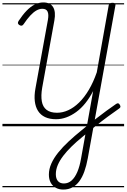

<svg xmlns="http://www.w3.org/2000/svg" viewBox="-20 -1036 1038 1575"><path d="M499 519Q464 519 437 504Q410 489 395.5 461.5Q381 434 381 396Q381 351 401 306Q421 261 457.5 215.5Q494 170 543.5 124Q593 78 650 32Q705 -14 756.5 -54Q808 -94 853 -127Q898 -160 932 -183Q942 -190 949.5 -188.5Q957 -187 963 -176Q970 -165 967.5 -157.5Q965 -150 955 -144Q913 -115 863.5 -78.5Q814 -42 761.5 0Q709 42 656 87Q608 126 568 165Q528 204 499 242Q470 280 454 317.5Q438 355 438 393Q438 429 455 449Q472 469 504 469Q540 469 567.5 444.5Q595 420 614.5 374Q634 328 645 264L744 -289Q715 -233 680 -189.5Q645 -146 605 -117Q565 -88 523.5 -73Q482 -58 440 -58Q387 -58 350 -75.5Q313 -93 292 -126Q271 -159 265.5 -206Q260 -253 271 -312L373 -873Q381 -917 370.5 -940.5Q360 -964 327 -964Q303 -964 278.5 -950Q254 -936 228 -908Q202 -880 174 -838Q167 -827 158 -825.5Q149 -824 138 -831Q128 -838 127 -846Q126 -854 133 -865Q166 -915 198.5 -948.5Q231 -982 265 -999Q299 -1016 335 -1016Q392 -1016 415.5 -978Q439 -940 426 -868L326 -316Q315 -251 323 -205Q331 -159 362 -135Q393 -111 448 -111Q494 -111 540 -132Q586 -153 629 -195Q672 -237 709 -299.5Q746 -362 774 -443L872 -994Q874 -1004 881 -1008.5Q888 -1013 902 -1013Q917 -1013 923 -1008.5Q929 -1004 927 -993L700 263Q689 323 672 370.5Q655 418 630.5 451Q606 484 573.5 501.5Q541 519 499 519ZM0 490H998V500H0ZM0 -20H998V0H0ZM0 -505H998V-500H0ZM0 -1010H998V-1000H0Z"/></svg>

Font: Playwrite ZA Guides
Style: Regular
Weight: 400
Designer: Veronika Burian, José Scaglione
Foundry: TypeTogether
Version: Version 1.003